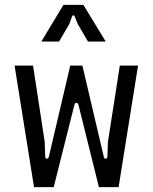

<svg xmlns="http://www.w3.org/2000/svg" viewBox="-20 -770 628 790"><path d="M120 0H201L286 -338C289 -350 299 -350 303 -338L387 0H468L548 -500H473L424 -186L422 -126C421 -114 409 -114 407 -125L319 -500H269L181 -125C178 -114 166 -114 166 -126L164 -186L116 -500H40ZM150 -599H223L265 -671L276 -701C279 -709 285 -709 288 -701L300 -671L342 -599H415L323 -750H241Z"/></svg>

Font: Finlandica
Style: Regular
Weight: 400
Designer: Niklas Ekholm, Juho Hiilivirta, Jaakko Suomalainen
Foundry: Helsinki Type Studio
Version: Version 2.000;Glyphs 3.2 (3202)